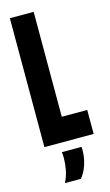

<svg xmlns="http://www.w3.org/2000/svg" viewBox="-137 -748 578 1007"><g transform="rotate(-15 152.0 -245.0)"><path d="M28.3 0V-700H157.5V-130.3H295.7V0ZM83.6 210.2Q100 176.5 106 143.6Q112 110.7 112 81.2Q112 73.2 111.5 64.7Q111 56.2 110 49.2H216.9Q217.2 53.1 217.4 57.6Q217.5 62.1 217.5 67.2Q217.5 94.1 211.9 119.9Q206.2 145.7 196 168.4Q185.7 191.2 169.7 210.2Z"/></g></svg>

Font: Georama ExtraCondensed Thin
Style: Regular
Weight: 100
Width: 2
Designer: Jean-Baptiste Levee
Foundry: Production Type
Version: Version 1.001